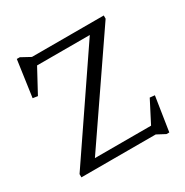

<svg xmlns="http://www.w3.org/2000/svg" viewBox="-168 -843 970 1006"><g transform="rotate(-30 317.0 -339.5)"><path d="M579 -676V-656.5L157 -40L146.5 -52H505L572.5 -183L602 -180L570 26.5H553L503 0H53.5V-19.5L473 -636.5L483.5 -624H145.5L69 -482.5L39.5 -487L70.5 -706.5H88.5L144.5 -676Z"/></g></svg>

Font: Newsreader 16pt 16pt
Style: Regular
Weight: 400
Version: Version 1.003